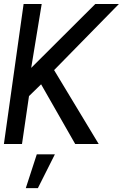

<svg xmlns="http://www.w3.org/2000/svg" viewBox="-30 -720 615 960"><path d="M463.5 0H346L175.5 -298.5L115 -239.5L80 0H-10.5L88 -700H178.5L126 -380.5L446.5 -700H564.5L240.5 -369.5ZM99 220.5 154 51.5H244.5L159.5 220.5Z"/></svg>

Font: Urbanist Medium
Style: Italic
Weight: 500
Italic angle: -8°
Designer: Corey Hu
Foundry: Corey Hu
Version: Version 1.330; ttfautohint (v1.8.4.7-5d5b)